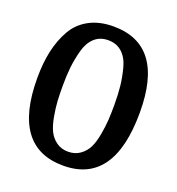

<svg xmlns="http://www.w3.org/2000/svg" viewBox="-128 -784 837 910"><g transform="rotate(20 290.5 -329.0)"><path d="M291 -680Q547 -680 547 -339Q547 22 291 22Q34 22 34 -327Q34 -403 47.5 -464Q61 -525 89.5 -575Q118 -625 169.5 -652.5Q221 -680 291 -680ZM421 -332Q421 -385 416.5 -426.5Q412 -468 400 -513.5Q388 -559 360 -584.5Q332 -610 290 -610Q248 -610 220.5 -584.5Q193 -559 181 -513.5Q169 -468 164.5 -426.5Q160 -385 160 -332Q160 -288 162 -255Q164 -222 171.5 -180.5Q179 -139 192 -112Q205 -85 230 -66.5Q255 -48 290 -48Q325 -48 350.5 -66.5Q376 -85 389 -112Q402 -139 409.5 -180.5Q417 -222 419 -255Q421 -288 421 -332Z"/></g></svg>

Font: Sansita
Style: Regular
Weight: 400
Designer: Pablo Cosgaya
Foundry: Omnibus-Type
Version: Version 1.006;hotconv 1.0.109;makeotfexe 2.5.65596